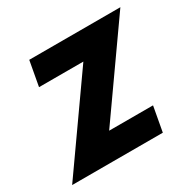

<svg xmlns="http://www.w3.org/2000/svg" viewBox="-147 -620 740 739"><g transform="rotate(-30 223.5 -250.0)"><path d="M247 -390H50L70 -500H475L200 -110H395L375 0H-28Z"/></g></svg>

Font: Cabin
Style: Bold Italic
Weight: 700
Italic angle: -7°
Designer: Pablo Impallari
Foundry: Pablo Impallari. http://www.impallari.com Igino Marini. http://www.ikern.com
Version: Version 2.200